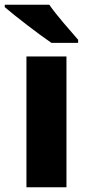

<svg xmlns="http://www.w3.org/2000/svg" viewBox="-38 -786 372 806"><path d="M169 -766H-18V-756C25 -719 126 -641 178 -606H290V-619C258 -656 200 -721 169 -766ZM241 0V-549H73V0Z"/></svg>

Font: Noto Sans Arabic ExtBd
Style: Regular
Weight: 800
Designer: Monotype Design Team, Nadine Chahine, Nizar Qandah and Khaled Hosny
Foundry: Monotype Imaging Inc.
Version: Version 2.012